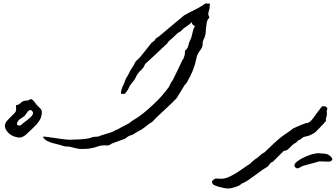

<svg xmlns="http://www.w3.org/2000/svg" viewBox="-20 -779 1917 1096"><path d="M71.3 -178.2Q78.6 -179.2 83 -181.2Q87.4 -183.1 90.8 -185.5Q94.2 -188 97.2 -190.9Q100.1 -193.8 105 -197.3Q112.3 -202.1 116 -203.1Q119.6 -204.1 123.3 -204.1Q127 -204.1 132.3 -204.6Q137.7 -205.1 147.9 -209Q149.4 -210 151.9 -211.9Q153.3 -213.4 155.8 -213.4Q156.7 -213.4 158.4 -213.1Q160.2 -212.9 165.3 -209.2Q170.4 -205.6 177.7 -195.8Q188.5 -180.2 196.8 -172.9Q205.1 -165.5 210.2 -159.9Q215.3 -154.3 217.8 -147.9Q218.8 -144.5 218.8 -138.7Q218.8 -134.3 218.3 -128.4Q215.3 -106.9 206.1 -92.5Q196.8 -78.1 184.6 -64.5Q176.3 -56.2 168 -48.1Q159.7 -40 150.9 -31.7Q142.1 -22.9 133.5 -15.1Q125 -7.3 116.7 -2.2Q108.4 2.9 99.6 5.4Q95.2 6.3 90.8 6.3Q86.4 6.3 81.5 5.4Q59.6 1.5 43 -8.5Q26.4 -18.6 15.1 -37.1Q8.3 -48.3 7.8 -58.1V-60.1Q7.8 -68.4 11.2 -75.9Q14.6 -83.5 21.2 -90.8Q27.8 -98.1 35.2 -105.5L62.5 -132.8Q67.4 -138.2 69.6 -142.3Q71.8 -146.5 72 -151.4Q72.3 -156.2 71.8 -162.4Q71.3 -168.5 71.3 -178.2ZM77.6 -66.4Q85.4 -62 90.3 -62Q94.7 -62 98.4 -64.2Q102.1 -66.4 106 -70.6Q109.9 -74.7 116.2 -79.1Q123.5 -85 134 -92.5Q144.5 -100.1 153.3 -108.4Q162.1 -116.7 166.5 -125.5Q168.5 -129.4 168.5 -133.3Q168.5 -137.7 166 -142.1Q159.7 -150.9 153.8 -150.9Q152.8 -150.9 148.9 -150.1Q145 -149.4 138.9 -142.6Q132.8 -135.7 127.4 -127.2Q122.1 -118.7 117.7 -115.2Q113.8 -111.8 106.4 -107.7Q99.1 -103.5 92 -97.7Q85 -91.8 80.6 -84.5Q77.1 -78.6 77.1 -71.3Q77.1 -68.8 77.6 -66.4Z M1175.8 -678.2Q1165.5 -669.4 1162.1 -657.7Q1158.7 -646 1157.7 -631.8Q1157.2 -627.9 1157.2 -627V-627.9Q1157.7 -629.9 1157.7 -630.1Q1157.7 -630.4 1156.7 -624Q1155.8 -618.7 1155.3 -613Q1154.8 -607.4 1154.8 -602.1Q1154.3 -589.8 1152.3 -581.1Q1150.4 -572.3 1147.7 -565.7Q1145 -559.1 1142.3 -554Q1139.6 -548.8 1138.2 -543Q1136.7 -537.6 1136.7 -534.7V-533.2Q1137.2 -531.7 1137.2 -529.3Q1137.2 -527.3 1136.7 -523.9Q1135.7 -515.1 1133.1 -508.8Q1130.4 -502.4 1126.2 -496.8Q1122.1 -491.2 1117.4 -484.9Q1112.8 -478.5 1108.4 -469.2Q1103.5 -459.5 1101.3 -447.3Q1099.1 -435.1 1094.2 -416.7Q1089.4 -398.4 1079.1 -372.8Q1068.8 -347.2 1048.3 -311.5Q1045.4 -306.2 1043 -303.2Q1040.5 -300.3 1038.6 -298.3Q1036.6 -296.4 1034.9 -294.4Q1033.2 -292.5 1031.2 -289.1Q1022.9 -274.9 1015.1 -262Q1007.3 -249 999 -236.3Q994.6 -228.5 991.9 -224.1Q989.3 -219.7 986.6 -216.6Q983.9 -213.4 980.5 -210.2Q977.1 -207 971.2 -201.7Q970.2 -200.7 970.2 -200.2Q970.2 -199.7 969.2 -198.7Q944.3 -175.3 919.9 -152.3Q895.5 -129.4 870.6 -106Q860.8 -94.7 853 -87.2Q845.2 -79.6 832.5 -73.2Q824.2 -66.4 816.2 -60.1Q808.1 -53.7 799.8 -47.9Q787.6 -38.6 774.7 -32.5Q761.7 -26.4 748 -16.6Q742.7 -12.7 739.7 -11.2Q736.8 -9.8 734.4 -9Q731.9 -8.3 728.5 -7.3Q725.1 -6.3 718.8 -3.9Q711.9 -1 709 1.2Q706.1 3.4 703.9 5.4Q701.7 7.3 699 9.3Q696.3 11.2 690.4 14.2Q675.3 19.5 660.4 25.1Q645.5 30.8 629.9 36.1Q621.1 39.1 617.9 40.8Q614.7 42.5 613.3 43.7Q611.8 44.9 610.4 45.9Q608.9 46.9 604 48.8Q600.1 50.3 597.4 50.8Q594.7 51.3 591.3 51.3Q587.9 51.3 583.7 51Q579.6 50.8 573.2 50.8Q555.2 50.8 539.1 56.6Q522.9 62.5 502.4 66.9Q483.9 71.3 458.5 71.3Q456.1 71.3 440.4 71.3Q424.8 71.3 382.3 59.6Q374.5 57.6 368.9 57.4Q363.3 57.1 358.2 57.1Q353 57.1 347.7 56.2Q342.3 55.2 335.4 52.2Q324.7 48.8 314 46.1Q303.2 43.5 292 40.5Q283.2 38.6 272.9 35.4Q262.7 32.2 253.2 27.6Q243.7 22.9 236.1 16.6Q228.5 10.3 224.6 1.5Q226.1 1 229.5 1Q232.9 1 240.5 1.7Q248 2.4 262.7 4.4Q277.3 6.3 294.7 9Q312 11.7 328.6 13.9Q345.2 16.1 359.4 17.6Q370.1 18.6 377.4 18.6H382.3Q394 18.1 410.4 17.6Q426.8 17.1 443.4 16.1Q460 15.1 474.9 12.9Q489.7 10.7 499.5 6.8Q507.3 3.4 514.4 2.4Q521.5 1.5 527.6 1.5Q533.7 1.5 539.6 0.7Q545.4 0 551.3 -3.9Q559.6 -6.3 567.1 -8.8Q574.7 -11.2 583 -14.2Q595.7 -18.1 607.7 -21.5Q619.6 -24.9 629.9 -30.3Q637.7 -35.2 641.1 -36.9Q644.5 -38.6 647.5 -39.3Q650.4 -40 654.1 -41.7Q657.7 -43.5 666 -48.8L707 -70.3Q713.4 -73.2 717 -75.7Q720.7 -78.1 724.1 -81.1Q727.5 -84 731.9 -87.4Q736.3 -90.8 744.1 -95.2Q754.4 -100.6 768.1 -110.1Q781.7 -119.6 796.6 -131.3Q811.5 -143.1 826.9 -156.7Q842.3 -170.4 856.2 -183.6Q870.1 -196.8 882.1 -208.7Q894 -220.7 901.9 -230Q911.6 -241.2 921.1 -253.4Q930.7 -265.6 940.9 -277.8Q944.8 -284.2 947.5 -289.3Q950.2 -294.4 952.4 -299.6Q954.6 -304.7 957.5 -309.6Q960.4 -314.5 965.3 -319.8Q979.5 -348.6 993.4 -377.4Q1007.3 -406.2 1021 -435.5Q1022 -436.5 1022.9 -437.5Q1023.9 -438.5 1024.4 -439.9Q1026.4 -443.8 1027.3 -445.3Q1027.8 -445.3 1028.3 -447Q1028.8 -448.7 1029.8 -451.2Q1030.8 -453.6 1031.7 -457.5Q1033.2 -462.4 1033.9 -464.8Q1034.7 -467.3 1035.2 -470Q1035.6 -472.7 1035.6 -476.1Q1035.6 -479.5 1035.6 -486.3Q1036.1 -489.7 1038.3 -491.7Q1040.5 -493.7 1043 -496.1Q1045.4 -498.5 1048.1 -502Q1050.8 -505.4 1052.7 -511.7Q1054.7 -518.1 1056.2 -523.2Q1057.6 -528.3 1058.8 -532.7Q1060.1 -537.1 1061.8 -541.5Q1063.5 -545.9 1066.4 -551.3Q1071.3 -561.5 1073.7 -570.6Q1076.2 -579.6 1078.1 -588.9Q1080.1 -598.1 1083 -608.2Q1085.9 -618.2 1092.8 -629.4Q1087.9 -633.3 1085.2 -635Q1082.5 -636.7 1080.6 -638.2Q1078.6 -639.6 1077.4 -642.1Q1076.2 -644.5 1074.7 -650.4V-651.4Q1074.7 -651.9 1073.7 -652.8Q1068.4 -645.5 1061 -639.9Q1053.7 -634.3 1046.4 -629.4Q1039.1 -624.5 1031.7 -619.4Q1024.4 -614.3 1019 -607.4Q1013.2 -600.6 1005.1 -596.7Q997.1 -592.8 990.2 -586.4Q979 -575.2 967.5 -564.9Q956.1 -554.7 944.3 -544.4Q940.9 -541.5 939.2 -538.8Q937.5 -536.1 936 -533.7Q934.6 -531.2 932.6 -528.8Q930.7 -526.4 927.2 -524.4Q898.4 -497.1 869.4 -470Q840.3 -442.9 810.5 -415.5Q804.7 -407.2 802.2 -400.6Q799.8 -394 791.5 -385.3Q787.6 -380.9 784.9 -378.4Q782.2 -376 779.8 -373.8Q777.3 -371.6 774.4 -368.4Q771.5 -365.2 768.1 -359.9Q760.7 -350.1 758.8 -345.5Q756.8 -340.8 754.4 -335.7Q752 -330.6 746.6 -322.5Q741.2 -314.5 728 -298.8Q723.6 -293.9 721.4 -290Q719.2 -286.1 717.5 -282.5Q715.8 -278.8 714.4 -275.1Q712.9 -271.5 710.4 -267.1Q709.5 -265.6 708 -263.9Q706.5 -262.2 705.1 -259.8Q701.2 -254.4 698.7 -250.5Q696.3 -246.6 693.4 -244.6Q690.4 -242.7 685.5 -242.7Q680.2 -242.7 670.4 -244.1Q670.4 -256.3 672.9 -265.4Q675.3 -274.4 678.7 -282.5Q682.1 -290.5 686.3 -298.6Q690.4 -306.6 693.4 -316.4Q695.3 -323.7 698 -328.9Q700.7 -334 703.6 -338.6Q706.5 -343.3 710 -348.4Q713.4 -353.5 716.3 -360.8Q723.1 -377.4 733.2 -391.1Q743.2 -404.8 751.5 -422.9Q752 -424.3 752.4 -424.8V-425.3L755.4 -428.2Q755.4 -429.2 756.1 -429.9Q756.8 -430.7 757.8 -431.6Q763.2 -437 769.3 -442.6Q775.4 -448.2 780.8 -453.6Q782.7 -455.6 782.7 -456.5Q796.9 -473.6 810.5 -491Q824.2 -508.3 837.9 -525.4Q843.3 -532.7 845.2 -534.9Q847.2 -537.1 847.9 -537.6Q848.6 -538.1 849.9 -538.3Q851.1 -538.6 855.5 -542Q861.3 -546.9 863 -548.8Q864.7 -550.8 865 -551.8Q865.2 -552.7 866 -554.4Q866.7 -556.2 870.6 -560.1Q874.5 -563.5 878.9 -565.7Q883.3 -567.9 888.2 -571.8Q923.8 -602.1 959.7 -631.8Q995.6 -661.6 1031.2 -691.4Q1058.6 -707 1087.6 -720.9Q1116.7 -734.9 1142.1 -752Q1147 -755.4 1148.9 -757.1Q1150.9 -758.8 1152.6 -759Q1154.3 -759.3 1156.2 -759Q1158.2 -758.8 1163.1 -758.8H1166.5Q1170.4 -758.8 1173.1 -758.3Q1175.8 -757.8 1178.7 -757.8Q1177.2 -748 1177 -743.2Q1176.8 -738.3 1176.5 -734.9Q1176.3 -731.4 1175.3 -727.1Q1174.3 -722.7 1171.4 -713.9Q1171.4 -712.4 1170.9 -711.9Q1170.4 -711.4 1170.4 -710.4Q1168.9 -704.1 1168.9 -699.7Q1168.9 -695.3 1170.4 -690.2Q1171.9 -685.1 1175.8 -678.2Z M1189.9 256.8Q1196.3 247.6 1202.1 244.1Q1208 240.7 1213.9 240.2H1217.8Q1222.2 240.2 1227.1 240.7Q1231.4 241.2 1237.3 241.2Q1240.2 241.2 1246.3 241.2Q1252.4 241.2 1264.9 238.5Q1277.3 235.8 1294.4 227.5Q1312 218.8 1328.9 208.3Q1345.7 197.8 1359.1 188.5Q1372.6 179.2 1382.1 172.4Q1391.6 165.5 1394.5 163.6Q1400.4 160.6 1402.8 159.2Q1405.3 157.7 1406.5 156.7Q1407.7 155.8 1409.2 154.1Q1410.6 152.3 1414.6 148.4Q1419.4 144.5 1423.8 140.4Q1428.2 136.2 1431.6 133.8Q1435.1 130.9 1437.5 129.4Q1439.9 127.9 1443.6 125.5Q1447.3 123 1453.1 118.4Q1459 113.8 1469.2 104.5Q1472.2 101.6 1474.4 99.9Q1476.6 98.1 1478.8 96.9Q1481 95.7 1483.6 94.2Q1486.3 92.8 1490.2 90.3Q1513.7 67.9 1534.2 48.3Q1543 40 1552 31.7Q1561 23.4 1569.3 16.4Q1577.6 9.3 1584.5 3.9Q1591.3 -1.5 1595.7 -4.4L1634.8 -31.7Q1638.7 -34.2 1640.6 -35.6Q1642.6 -37.1 1644.3 -38.6Q1646 -40 1647.7 -41.5Q1649.4 -43 1652.3 -45.4Q1657.2 -47.4 1667.2 -52Q1677.2 -56.6 1688.5 -61.5Q1699.7 -66.4 1709.7 -70.1Q1719.7 -73.7 1724.1 -73.7V1Q1713.9 1 1707.3 7.1Q1700.7 13.2 1692.4 18.1Q1685.1 21 1682.9 22Q1680.7 22.9 1679.9 24.2Q1679.2 25.4 1678.2 27.1Q1677.2 28.8 1672.4 32.7Q1667 37.6 1665.3 38.1Q1663.6 38.6 1660.6 40Q1657.7 41.5 1651.4 46.9Q1645 52.2 1631.3 66.4Q1622.1 76.2 1616.7 78.4Q1611.3 80.6 1607.9 81.1Q1604.5 81.5 1601.6 82Q1598.6 82.5 1593.8 88.4Q1580.1 102.1 1566.2 115.5Q1552.2 128.9 1539.1 143.1Q1533.7 146.5 1531.5 147.2Q1529.3 147.9 1527.8 148.4Q1526.4 148.9 1524.7 150.9Q1522.9 152.8 1519 158.2Q1515.1 164.6 1511.7 168Q1508.3 171.4 1503.9 174.3Q1499.5 177.2 1493.7 180.7Q1487.8 184.1 1478.5 190.4Q1457 206.1 1436.5 220.9Q1416 235.8 1394.5 251Q1382.3 258.8 1376.7 261.5Q1371.1 264.2 1367.7 265.4Q1364.3 266.6 1360.8 268.6Q1357.4 270.5 1350.1 276.9Q1346.7 279.8 1339.8 282.7Q1333 285.6 1325 288.1Q1316.9 290.5 1308.8 292.7Q1300.8 294.9 1295.4 295.9Q1288.6 296.9 1281.7 296.9Q1270.5 296.9 1255.9 293.7Q1241.2 290.5 1226.1 286.6Q1225.1 285.6 1224.1 285.6Q1215.3 282.7 1209.2 280.5Q1203.1 278.3 1199.2 275.6Q1195.3 272.9 1193.1 268.8Q1190.9 264.6 1189.9 256.8Z M1800.8 95.7Q1815.4 96.7 1822.3 97.4Q1829.1 98.1 1831.5 98.1L1833 98.6H1831.5Q1834 98.6 1840.8 99.1Q1845.7 100.1 1853.3 104Q1860.8 107.9 1866.9 113.5Q1873 119.1 1876 125.5Q1877 127.4 1877 129.4Q1877 133.3 1873.5 136.7Q1870.6 140.6 1866.5 142.1Q1862.3 143.6 1857.4 143.6H1852.5Q1850.1 143.6 1846.2 143.3Q1842.3 143.1 1836.4 143.1Q1822.8 143.1 1817.4 142.6Q1812 142.1 1809.1 141.8Q1806.2 141.6 1803.2 142.3Q1800.3 143.1 1792 145.3Q1783.7 147.5 1767.3 152.1Q1751 156.7 1721.2 164.6Q1710.4 167 1703.1 170.9Q1695.8 174.8 1690.2 178Q1684.6 181.2 1680.2 182.1H1678.2Q1674.3 182.1 1669.4 179.2Q1660.6 173.3 1660.6 166Q1660.6 164.1 1662.1 158.4Q1663.6 152.8 1675.3 143.3Q1687 133.8 1704.8 124.5Q1722.7 115.2 1741 108.4Q1759.3 101.6 1775.9 98.1Q1788.6 95.7 1796.4 95.7ZM1720.2 -75.2Q1733.9 -75.2 1742.4 -79.6Q1751 -84 1762.2 -97.2Q1775.9 -116.2 1790 -135Q1804.2 -153.8 1818.4 -172.4Q1828.6 -172.9 1832.5 -172.6Q1836.4 -172.4 1838.1 -171.4Q1839.8 -170.4 1841.6 -168.2Q1843.3 -166 1848.6 -162.6Q1848.1 -154.8 1847.4 -152.6Q1846.7 -150.4 1845.9 -149.2Q1845.2 -147.9 1845.2 -145V-142.1Q1845.2 -138.2 1845.7 -131.8Q1846.2 -127.4 1846.4 -127Q1846.7 -126.5 1846.7 -126.2Q1846.7 -126 1846.2 -124.8Q1845.7 -123.5 1844.7 -118.2Q1843.8 -115.7 1842.5 -109.4Q1841.3 -103 1840.3 -100.6V-87.4Q1840.3 -86.4 1840.3 -86.2Q1840.3 -85.9 1839.6 -85.9Q1838.9 -85.9 1836.2 -84Q1833.5 -82 1827.6 -73.2Q1814.9 -60.5 1803.5 -48.1Q1792 -35.6 1779.3 -23.4Q1765.6 -14.6 1750.7 -7.6Q1735.8 -0.5 1720.2 -0.5Z"/></svg>

Font: DimaRavanNevis
Style: regular
Weight: 400
Designer: R.Balvardi
Foundry: Dima Software Group
Version: Version 1.00;May 26, 2019;FontCreator 11.5.0.2427 64-bit